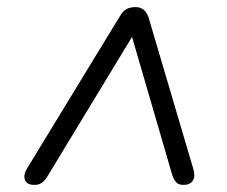

<svg xmlns="http://www.w3.org/2000/svg" viewBox="-20 -654 640 541"><path d="M77 -133Q56 -133 50.5 -146.5Q45 -160 56 -179L317 -607Q326 -623 336.5 -628.5Q347 -634 362 -634Q391 -634 400 -600L525 -177Q531 -156 523 -144.5Q515 -133 497 -133Q482 -133 475.5 -141.5Q469 -150 465 -162L352 -550L113 -156Q107 -146 98.5 -139.5Q90 -133 77 -133Z"/></svg>

Font: Nunito
Style: Italic
Weight: 400
Italic angle: -9°
Designer: Vernon Adams
Foundry: Vernon Adams
Version: Version 3.601; ttfautohint (v1.8.2.53-6de2)